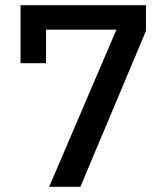

<svg xmlns="http://www.w3.org/2000/svg" viewBox="-20 -718 640 738"><path d="M289 0H169L427.5 -604H157V-475H59V-698H541V-599Z"/></svg>

Font: Lilex Medium
Style: Regular
Weight: 500
Designer: Mike Abbink, Paul van der Laan, Pieter van Rosmalen, Mikhael Khrustik
Foundry: Mikhael Khrustik
Version: Version 1.100